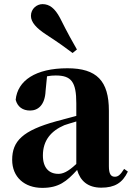

<svg xmlns="http://www.w3.org/2000/svg" viewBox="-20 -894 640 931"><path d="M353 -654C332 -691 310 -729 271 -807C246 -854 220 -874 186 -874C159 -874 130 -852 130 -817C130 -786 157 -757 203 -727C269 -684 300 -661 332 -637ZM471 16C536 16 574 -7 600 -62L582 -75C563 -45 552 -37 537 -37C518 -37 508 -50 508 -88V-357C508 -502 449 -563 307 -563C152 -563 65 -503 56 -410C65 -376 90 -358 126 -358C164 -358 198 -384 201 -453L208 -524C223 -527 236 -528 250 -528C326 -528 350 -497 350 -393V-332L253 -306C90 -261 39 -210 39 -119C39 -35 99 17 185 17C265 17 303 -14 354 -70C369 -17 406 16 471 16ZM350 -99C309 -60 284 -51 263 -51C218 -51 188 -80 188 -140C188 -213 227 -259 292 -287C306 -292 327 -298 350 -305Z"/></svg>

Font: Noto Serif CJK SC Black
Style: Regular
Weight: 900
Designer: Ryoko NISHIZUKA 西塚涼子 (kana & ideographs); Frank Grießhammer (Latin, Greek & Cyrillic); Wenlong ZHANG 张文龙 (bopomofo); San
Foundry: Adobe
Version: Version 2.001;hotconv 1.1.0;makeotfexe 2.6.0